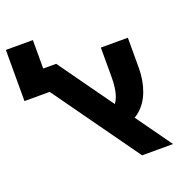

<svg xmlns="http://www.w3.org/2000/svg" viewBox="-135 -881 961 1002"><g transform="rotate(-20 346.0 -380.0)"><path d="M485 0 55 -602H227L657 0ZM5 -476V-602H193V-476ZM5 -512V-760H155V-512ZM420 -175 370 -267Q408 -267 431 -287.5Q454 -308 464.5 -346Q475 -384 475 -436V-602H625V-436Q625 -365 602.5 -305.5Q580 -246 534.5 -210.5Q489 -175 420 -175Z"/></g></svg>

Font: Noto Sans Hebrew
Style: Bold
Weight: 700
Designer: Monotype Design Team
Foundry: Monotype Imaging Inc.
Version: Version 2.003